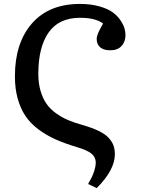

<svg xmlns="http://www.w3.org/2000/svg" viewBox="-20 -734 719 981"><path d="M474.1 227.1 430.2 206.1Q442.4 184.1 449 171.1Q455.6 158.2 462.4 136.5Q469.2 114.7 469.2 96.2Q469.2 69.3 447.8 51.3Q426.3 33.2 371.1 17.1Q309.1 -1.5 262 -22.7Q214.8 -43.9 174.8 -74.2Q134.8 -104.5 109.6 -142.1Q84.5 -179.7 70.3 -230.5Q56.2 -281.2 56.2 -344.2Q56.2 -514.6 143.3 -614.3Q230.5 -713.9 388.2 -713.9Q444.8 -713.9 488.8 -701.2Q532.7 -688.5 556.9 -670.4Q581.1 -652.3 596.4 -628.9Q611.8 -605.5 616.5 -587.6Q621.1 -569.8 621.1 -554.2Q621.1 -521.5 601.3 -499.3Q581.5 -477.1 543.9 -477.1Q508.3 -477.1 491.2 -492.9Q474.1 -508.8 474.1 -534.2Q474.1 -547.9 481 -564.2Q487.8 -580.6 506.8 -613.8Q467.3 -643.1 389.2 -643.1Q280.8 -643.1 228.3 -567.9Q175.8 -492.7 175.8 -356.9Q175.8 -307.6 187.5 -268.6Q199.2 -229.5 218.3 -202.6Q237.3 -175.8 267.3 -154.5Q297.4 -133.3 328.9 -120.1Q360.4 -106.9 401.9 -95.2Q451.2 -81.1 484.4 -64.9Q517.6 -48.8 535.2 -29.5Q552.7 -10.3 559.8 9.3Q566.9 28.8 566.9 54.2Q566.9 134.3 474.1 227.1Z"/></svg>

Font: Literata Book Medium
Style: Regular
Weight: 500
Designer: Latin by Veronika Burian and Jose Scaglione. Greek by Irene Vlachou. Cyrillic by Vera Evstafieva
Foundry: TypeTogether
Version: Version 2.003;PS 002.003;hotconv 1.0.88;makeotf.lib2.5.64775